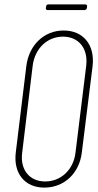

<svg xmlns="http://www.w3.org/2000/svg" viewBox="-20 -847 446 875"><path d="M197 -801H365C371 -801 375 -805 376 -811L377 -817C378 -823 374 -827 368 -827H200C195 -827 190 -823 190 -817L189 -811C188 -805 191 -801 197 -801ZM182 8C272 8 342 -57 353 -153L402 -546C413 -642 360 -708 270 -708C181 -708 112 -642 100 -546L52 -153C40 -57 93 8 182 8ZM186 -20C114 -20 71 -74 81 -151L129 -548C139 -626 195 -680 267 -680C339 -680 382 -626 373 -548L324 -151C315 -74 258 -20 186 -20Z"/></svg>

Font: Barlow Condensed Thin
Style: Italic
Weight: 250
Width: 3
Italic angle: -7°
Designer: Jeremy Tribby
Foundry: Tribby Type
Version: Version 1.422;hotconv 1.0.109;makeotfexe 2.5.65596